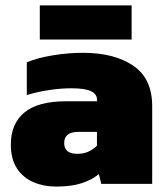

<svg xmlns="http://www.w3.org/2000/svg" viewBox="-20 -679 619 709"><path d="M127 -533V-659H466V-533ZM187 10Q142 10 104 -6Q66 -22 43 -56.5Q20 -91 20 -145Q20 -222 70 -263.5Q120 -305 223 -305H338V-312Q338 -332 315.5 -342.5Q293 -353 243 -353Q205 -353 161.5 -346.5Q118 -340 79 -328V-449Q117 -465 174 -474.5Q231 -484 286 -484Q402 -484 472 -436.5Q542 -389 542 -287V0H354L345 -36Q320 -15 281.5 -2.5Q243 10 187 10ZM265 -111Q290 -111 307.5 -119.5Q325 -128 338 -141V-192H270Q217 -192 217 -151Q217 -111 265 -111Z"/></svg>

Font: Kanit ExtraBold
Style: Regular
Weight: 800
Designer: Katatrad Team
Foundry: CadsonDemak
Version: Version 2.000; ttfautohint (v1.8.3)